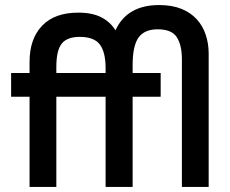

<svg xmlns="http://www.w3.org/2000/svg" viewBox="-20 -740 911 760"><path d="M97 -495Q97 -586 146.5 -638Q196 -690 290 -690Q345 -690 381 -671.5Q417 -653 437 -620Q483 -720 610 -720Q661 -720 698 -705Q735 -690 759 -663.5Q783 -637 794.5 -602Q806 -567 806 -528V0H700V-505Q700 -561 680 -592.5Q660 -624 604 -624Q552 -624 528.5 -591.5Q505 -559 505 -482V-451H616V-357H505V0H398V-357H203V0H97V-357H24V-451H97ZM203 -451H398V-470Q398 -533 375.5 -563.5Q353 -594 295 -594Q246 -594 224.5 -567.5Q203 -541 203 -475Z"/></svg>

Font: Tilda Sans Semibold
Style: Regular
Weight: 600
Designer: ParaType Ltd
Foundry: ParaType Ltd
Version: Version 1.009